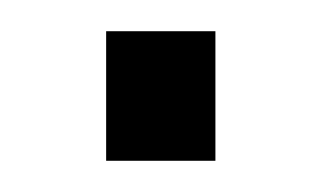

<svg xmlns="http://www.w3.org/2000/svg" viewBox="-20 -361 206 123"><path d="M48 -258V-341H118V-258Z"/></svg>

Font: Saira ExtraCondensed
Style: Regular
Weight: 400
Width: 2
Designer: Hector Gatti with collaboration of the Omnibus-Type team
Foundry: Omnibus-Type
Version: Version 1.101